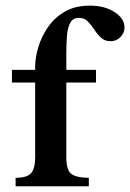

<svg xmlns="http://www.w3.org/2000/svg" viewBox="-20 -647 453 667"><path d="M412.6 -550.8Q412.6 -533.7 398.9 -518.8Q385.3 -503.9 364.7 -503.9Q343.8 -503.9 330.8 -516.1Q317.9 -528.3 307.4 -544.4Q296.9 -560.5 284.9 -572.8Q272.9 -585 253.4 -585Q232.9 -585 223.6 -566.9Q214.4 -548.8 212.4 -520.5Q210.4 -492.2 210.4 -461.9V-404.3H313.5V-360.4H210.4V-100.6Q210.4 -53.2 230 -41.3Q249.5 -29.3 288.6 -29.3V0H34.2V-29.3Q72.8 -29.3 87.4 -44.7Q102.1 -60.1 102.1 -100.6V-360.4H21.5V-404.3H102.1V-415.5Q102.1 -445.8 112.8 -482.2Q123.5 -518.6 146 -551.8Q168.5 -585 204.6 -606.2Q240.7 -627.4 291.5 -627.4Q343.8 -627.4 378.2 -605Q412.6 -582.5 412.6 -550.8Z"/></svg>

Font: Scheherazade New SemiBold
Style: Regular
Weight: 600
Designer: SIL International
Foundry: SIL International
Version: Version 4.000